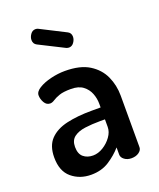

<svg xmlns="http://www.w3.org/2000/svg" viewBox="-134 -789 727 879"><g transform="rotate(-20 229.5 -349.0)"><path d="M158 8Q103 8 64 -24.5Q25 -57 25 -124Q25 -181 55 -212Q85 -243 137.5 -255Q190 -267 259 -267H303V-285Q303 -311 293.5 -335.5Q284 -360 262.5 -376.5Q241 -393 204 -393Q167 -393 147 -386Q127 -379 115 -371Q103 -363 93 -363Q75 -363 65 -380.5Q55 -398 55 -416Q55 -434 78.5 -448.5Q102 -463 137 -471.5Q172 -480 206 -480Q280 -480 324 -452.5Q368 -425 388 -381Q408 -337 408 -286V-35Q408 -21 393.5 -10.5Q379 0 357 0Q337 0 323 -10.5Q309 -21 309 -35V-70Q283 -40 246 -16Q209 8 158 8ZM196 -72Q221 -72 245.5 -87Q270 -102 286.5 -125Q303 -148 303 -172V-209H278Q240 -209 206 -204.5Q172 -200 151.5 -184.5Q131 -169 131 -137Q131 -103 149.5 -87.5Q168 -72 196 -72ZM261 -574Q257 -574 254 -575Q251 -576 248 -577L127 -638Q111 -646 111 -665Q111 -679 120.5 -692.5Q130 -706 145 -706Q150 -706 156 -704L280 -641Q295 -633 295 -615Q295 -601 285.5 -587.5Q276 -574 261 -574Z"/></g></svg>

Font: Dosis ExtraLight SemiBold
Style: Regular
Weight: 600
Version: Version 3.001; ttfautohint (v1.8.2)